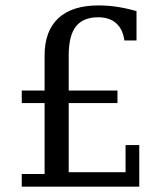

<svg xmlns="http://www.w3.org/2000/svg" viewBox="-20 -699 622 719"><path d="M491.2 -547.4H445.8Q439.9 -589.8 415 -612.1Q390.1 -634.3 347.2 -634.3Q291.5 -634.3 264.4 -600.1Q237.3 -565.9 237.3 -491.2V-359.9H419.9V-313H237.3V-54.2H450.2V-155.8H501.5V0H61.5V-47.4H147V-313H61.5V-359.9H147V-491.2Q147 -583 198.5 -630.9Q250 -678.7 348.6 -678.7Q385.7 -678.7 422.1 -672.9Q458.5 -667 491.2 -657.2Z"/></svg>

Font: KhunPaOh
Style: Regular
Weight: 400
Designer: Khon Soe Zaw Thu
Version: Version 1.00 July 11, 2016, initial release